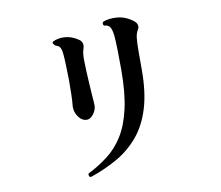

<svg xmlns="http://www.w3.org/2000/svg" viewBox="-86 -871 1171 1016"><g transform="rotate(-10 500.0 -363.0)"><path d="M322 41Q315 39 313 33Q311 27 313 21Q372 -9 421 -46.5Q470 -84 505.5 -141Q541 -198 560 -283Q579 -368 579 -492Q579 -542 578 -593.5Q577 -645 574 -676Q570 -708 561 -721.5Q552 -735 530 -736Q520 -746 529 -757Q561 -770 606.5 -766Q652 -762 692 -730Q704 -721 707 -708Q710 -695 702 -683Q692 -667 689 -641.5Q686 -616 686 -565V-470Q686 -349 659.5 -263.5Q633 -178 584 -120Q535 -62 468.5 -24Q402 14 322 41ZM354 -261Q336 -261 321 -274.5Q306 -288 298 -309Q290 -330 293 -353Q295 -369 296 -405.5Q297 -442 297 -485Q296 -523 295 -560.5Q294 -598 292 -618Q290 -650 282 -661.5Q274 -673 259 -676Q255 -679 252 -683Q249 -687 246 -690Q245 -695 250 -700Q278 -714 314.5 -711.5Q351 -709 385 -686Q413 -669 401 -633Q394 -615 394 -579Q394 -554 395.5 -521.5Q397 -489 399 -455Q401 -421 403 -392Q405 -369 406 -352Q407 -335 407 -328Q407 -306 390.5 -283.5Q374 -261 354 -261Z"/></g></svg>

Font: Zen Old Mincho Black
Style: Regular
Weight: 900
Designer: Yoshimichi Ohira
Foundry: Positype
Version: Version 1.001